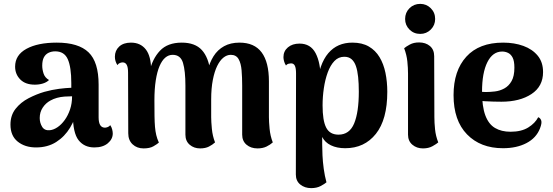

<svg xmlns="http://www.w3.org/2000/svg" viewBox="-20 -751 2854 991"><path d="M467 10Q415 10 385.5 -27.5Q356 -65 356 -161V-199L380 -194Q370 -139 342 -92.5Q314 -46 270 -18Q226 10 166 10Q109 10 71.5 -20Q34 -50 34 -108Q34 -156 60.5 -189.5Q87 -223 127.5 -244Q168 -265 209 -277Q249 -288 284.5 -292.5Q320 -297 348 -298V-323Q348 -404 330 -445Q312 -486 265 -486Q246 -486 230.5 -478.5Q215 -471 206.5 -455Q198 -439 198 -412Q198 -392 205 -371Q212 -350 233 -338Q221 -326 201.5 -320Q182 -314 160 -314Q111 -314 84.5 -341Q58 -368 58 -407Q58 -467 116.5 -499Q175 -531 273 -531Q385 -531 437 -481Q489 -431 489 -314V-145Q489 -92 522 -92Q527 -92 535.5 -95Q544 -98 549 -105Q556 -95 559 -83Q562 -71 562 -62Q562 -33 536.5 -11.5Q511 10 467 10ZM238 -79Q257 -81 277 -94.5Q297 -108 314 -131.5Q331 -155 341.5 -186Q352 -217 352 -254Q333 -254 313 -252.5Q293 -251 274.5 -246Q256 -241 240 -232Q216 -219 200.5 -195.5Q185 -172 185 -142Q185 -117 197.5 -96.5Q210 -76 238 -79Z M1368 -146Q1368 -124 1371.5 -86.5Q1375 -49 1388 -16Q1375 -4 1355.5 5.5Q1336 15 1309 15Q1275 15 1252.5 -4Q1230 -23 1230 -56V-309Q1230 -351 1227 -387.5Q1224 -424 1211.5 -446Q1199 -468 1171 -468Q1151 -468 1133 -453.5Q1115 -439 1101 -410.5Q1087 -382 1078.5 -338.5Q1070 -295 1070 -238V-146Q1070 -124 1073.5 -86.5Q1077 -49 1090 -16Q1077 -4 1058.5 5.5Q1040 15 1013 15Q981 15 959 -4Q937 -23 937 -56V-309Q937 -385 924.5 -426.5Q912 -468 871 -468Q850 -468 833 -453.5Q816 -439 803.5 -410Q791 -381 784 -336.5Q777 -292 777 -233Q777 -185 777.5 -152Q778 -119 780 -96Q782 -73 786.5 -54Q791 -35 800 -15Q791 -7 772 4Q753 15 721 15Q687 15 664.5 -6Q642 -27 642 -63L641 -376Q641 -404 634 -416.5Q627 -429 613 -429Q607 -429 599 -426Q591 -423 586 -415Q573 -435 573 -458Q573 -490 595 -510.5Q617 -531 656 -531Q705 -531 732.5 -496Q760 -461 760 -388V-356L751 -379Q766 -447 805.5 -489Q845 -531 918 -531Q987 -531 1022 -492.5Q1057 -454 1066 -379L1051 -383Q1061 -427 1082 -460.5Q1103 -494 1136.5 -512.5Q1170 -531 1216 -531Q1293 -531 1330.5 -480.5Q1368 -430 1368 -331Z M1799 -531Q1849 -531 1883.5 -511Q1918 -491 1939 -456Q1960 -421 1969.5 -375Q1979 -329 1979 -277Q1979 -134 1920 -60Q1861 14 1762 14Q1719 14 1688 -1Q1657 -16 1643 -44V-4Q1643 18 1644.5 51Q1646 84 1651 120.5Q1656 157 1665 190Q1656 198 1635.5 209Q1615 220 1586 220Q1553 220 1530 201.5Q1507 183 1507 150L1508 -372Q1508 -399 1502 -411.5Q1496 -424 1482 -424Q1477 -424 1469 -422Q1461 -420 1456 -413Q1449 -424 1446 -435.5Q1443 -447 1443 -456Q1443 -487 1466 -506.5Q1489 -526 1526 -526Q1583 -526 1609 -476.5Q1635 -427 1635 -343V-297L1614 -307Q1621 -364 1636 -406.5Q1651 -449 1674.5 -476.5Q1698 -504 1729 -517.5Q1760 -531 1799 -531ZM1757 -458Q1727 -458 1706 -436Q1685 -414 1671.5 -377Q1658 -340 1651.5 -295.5Q1645 -251 1645 -207Q1645 -168 1649.5 -139.5Q1654 -111 1663.5 -92.5Q1673 -74 1689 -65Q1705 -56 1727 -56Q1784 -56 1808 -114Q1832 -172 1832 -278Q1832 -320 1828.5 -353.5Q1825 -387 1817 -410Q1809 -433 1794.5 -445.5Q1780 -458 1757 -458Z M2149 -576Q2116 -576 2093.5 -598.5Q2071 -621 2071 -653Q2071 -686 2093.5 -708.5Q2116 -731 2149 -731Q2181 -731 2203.5 -708.5Q2226 -686 2226 -653Q2226 -621 2203.5 -598.5Q2181 -576 2149 -576ZM2222 -146Q2222 -118 2225.5 -83.5Q2229 -49 2242 -16Q2233 -8 2212.5 3.5Q2192 15 2163 15Q2131 15 2108.5 -4Q2086 -23 2086 -56V-371Q2086 -400 2082.5 -434Q2079 -468 2066 -502Q2075 -510 2095 -521Q2115 -532 2143 -532Q2177 -532 2199 -513.5Q2221 -495 2221 -461Z M2576 14Q2460 14 2390.5 -57.5Q2321 -129 2321 -260Q2321 -386 2387 -458.5Q2453 -531 2577 -531Q2635 -531 2681.5 -514Q2728 -497 2755.5 -463.5Q2783 -430 2783 -379Q2783 -305 2723 -265.5Q2663 -226 2568 -226Q2528 -226 2482.5 -228.5Q2437 -231 2384 -244L2388 -285Q2409 -283 2431.5 -280Q2454 -277 2487 -276Q2509 -276 2534.5 -279Q2560 -282 2583 -294.5Q2606 -307 2620.5 -332.5Q2635 -358 2635 -402Q2635 -436 2626 -453.5Q2617 -471 2602.5 -478Q2588 -485 2572 -485Q2523 -485 2495.5 -430Q2468 -375 2468 -278Q2468 -201 2485 -155.5Q2502 -110 2535 -90.5Q2568 -71 2615 -71Q2671 -71 2706.5 -93Q2742 -115 2758 -146Q2769 -142 2773.5 -129Q2778 -116 2767 -88Q2748 -39 2697.5 -12.5Q2647 14 2576 14Z"/></svg>

Font: Arima Thin
Style: Bold
Weight: 700
Version: Version 1.100